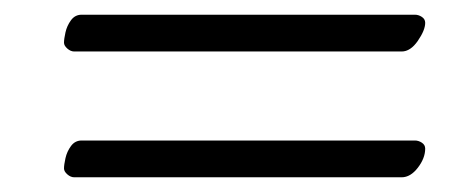

<svg xmlns="http://www.w3.org/2000/svg" viewBox="-20 -384 630 261"><path d="M81 -314Q76 -314 71.5 -318Q67 -322 67 -326Q67 -331 69 -340Q71 -349 76.5 -356.5Q82 -364 91 -364H544Q549 -364 553.5 -361Q558 -358 558 -353Q558 -343 548 -328.5Q538 -314 526 -314ZM81 -143Q76 -143 71.5 -147Q67 -151 67 -155Q67 -160 69 -169Q71 -178 76.5 -185.5Q82 -193 91 -193H544Q549 -193 553.5 -190Q558 -187 558 -182Q558 -169 548 -156Q538 -143 526 -143Z"/></svg>

Font: EB Garamond
Style: Italic
Weight: 400
Italic angle: -17.2°
Designer: Georg Duffner and Octavio Pardo
Foundry: Georg Duffner
Version: Version 1.001